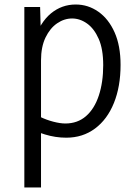

<svg xmlns="http://www.w3.org/2000/svg" viewBox="-20 -600 602 852"><path d="M88 232V-569H158L162 -421L131 -420Q158 -501 206 -540.5Q254 -580 316 -580Q371 -580 416.5 -548Q462 -516 488.5 -456.5Q515 -397 515 -312Q515 -216 485.5 -143Q456 -70 401.5 -29.5Q347 11 274 11Q226 11 179 -3.5Q132 -18 96 -39L159 -81Q186 -68 216.5 -60Q247 -52 270 -52Q324 -52 361.5 -84.5Q399 -117 418.5 -176Q438 -235 438 -311Q438 -382 418 -427.5Q398 -473 366.5 -495.5Q335 -518 300 -518Q265 -518 233.5 -496.5Q202 -475 182 -433.5Q162 -392 162 -332V232Z"/></svg>

Font: Yaldevi ExtraLight
Style: Regular
Weight: 400
Version: Version 1.100